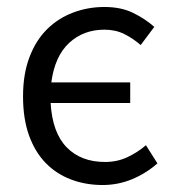

<svg xmlns="http://www.w3.org/2000/svg" viewBox="-20 -518 496 550"><path d="M274 12Q225 12 183 -4Q141 -20 110.5 -51.5Q80 -83 63 -130.5Q46 -178 46 -242Q46 -306 64.5 -354.5Q83 -403 115 -434.5Q147 -466 189.5 -482Q232 -498 279 -498Q327 -498 361.5 -481Q396 -464 422 -441L383 -389Q361 -408 336 -420.5Q311 -433 279 -433Q219 -433 178 -395Q137 -357 127 -282H353V-223H125Q130 -138 171 -96Q212 -54 281 -54Q316 -54 345.5 -68Q375 -82 398 -102L431 -50Q398 -21 358 -4.5Q318 12 274 12Z"/></svg>

Font: CV Source Sans
Style: Regular
Weight: 400
Designer: Paul D. Hunt
Foundry: Adobe Systems Incorporated
Version: Version 3.001